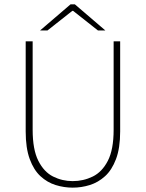

<svg xmlns="http://www.w3.org/2000/svg" viewBox="-20 -850 670 882"><path d="M314 12Q274 12 235.5 0Q197 -12 166 -40.5Q135 -69 116.5 -119.5Q98 -170 98 -246V-660H130V-254Q130 -163 156 -111.5Q182 -60 224 -39Q266 -18 314 -18Q363 -18 406 -39Q449 -60 475.5 -111.5Q502 -163 502 -254V-660H532V-246Q532 -170 513 -119.5Q494 -69 462.5 -40.5Q431 -12 392.5 0Q354 12 314 12ZM164 -710 304 -830H324L464 -710H430L316 -800H312L198 -710Z"/></svg>

Font: Mada ExtraLight
Style: Regular
Weight: 250
Designer: Khaled Hosny
Version: Version 1.5